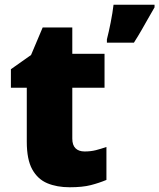

<svg xmlns="http://www.w3.org/2000/svg" viewBox="-20 -780 672 810"><path d="M337 -141Q363 -141 384.5 -146.5Q406 -152 429 -160V-21Q398 -8 363 1Q328 10 274 10Q220 10 179.5 -7Q139 -24 116 -65.5Q93 -107 93 -182V-410H26V-488L111 -548L160 -664H285V-553H421V-410H285V-195Q285 -168 298.5 -154.5Q312 -141 337 -141ZM632 -749Q618 -725 605 -702Q592 -679 578 -654.5Q564 -630 545 -600H431V-614Q435 -629 439 -647.5Q443 -666 447 -685.5Q451 -705 454 -724.5Q457 -744 459 -760H632Z"/></svg>

Font: Noto Sans Armenian Black
Style: Regular
Weight: 900
Version: Version 2.007